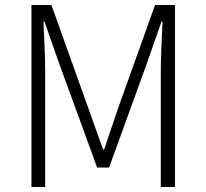

<svg xmlns="http://www.w3.org/2000/svg" viewBox="-20 -749 827 769"><path d="M186 -729 393 -150H397Q411 -190 424 -230Q437 -270 451 -310L601 -729H681V0H624V-462Q624 -507 626.5 -562Q629 -617 631 -663H627L570 -500L417 -78H369L215 -500L158 -663H154Q156 -617 158.5 -562Q161 -507 161 -462V0H106V-729Z"/></svg>

Font: Kinto Sans Light
Style: Regular
Weight: 300
Designer: Authors: Ryoko NISHIZUKA  (kana & ideographs); Paul D. Hunt (Latin, Greek & Cyrillic); Wenlong ZHANG  (bopomofo); Sandol
Foundry: Adobe Systems Incorporated, ookami Inc.
Version: Version 0.001